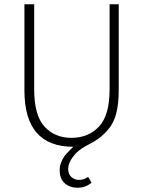

<svg xmlns="http://www.w3.org/2000/svg" viewBox="-20 -679 674 904"><path d="M261 123Q261 115 262 107Q263 99 266 91.5Q269 84 271 78.5Q273 73 278 65Q283 57 285.5 53.5Q288 50 295.5 42Q303 34 305 32Q307 30 315.5 21.5Q324 13 325 12Q95 12 95 -253V-659H141V-258Q141 -136 189.5 -83Q238 -30 316 -30Q396 -30 446 -83Q496 -136 496 -258V-659H539V-253Q539 -191 527.5 -146Q516 -101 491.5 -72Q467 -43 444 -26.5Q421 -10 385 8Q347 28 324 58.5Q301 89 301 116Q301 141 316 154.5Q331 168 352 168Q375 168 395 154L411 181Q383 205 346 205Q309 205 285 184Q261 163 261 123Z"/></svg>

Font: Toshiba Sans Light
Style: Regular
Weight: 300
Designer: Paul D. Hunt
Foundry: Toshiba Corporation
Version: Version 2.020;PS 2.0;hotconv 1.0.86;makeotf.lib2.5.63406